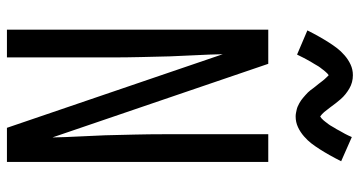

<svg xmlns="http://www.w3.org/2000/svg" viewBox="-256 -756 1013 540"><g transform="rotate(90 250.0 -486.5)"><path d="M64 0V-735H160Q212 -583 263.5 -431.5Q315 -280 367 -128Q367 -138 366.5 -147Q366 -156 366 -165L361 -276Q360 -317 359 -358.5Q358 -400 358 -441V-735H436V0H340L133 -607Q133 -597 133.5 -588Q134 -579 134 -570L139 -459Q140 -418 141 -376.5Q142 -335 142 -294V0ZM308 -812Q303 -812 298 -813Q293 -814 288.5 -815Q284 -816 279.5 -818Q275 -820 270.5 -822.5Q266 -825 262.5 -827.5Q259 -830 255.5 -833Q252 -836 248 -839.5Q244 -843 240.5 -846.5Q237 -850 234 -854Q231 -858 228.5 -861.5Q226 -865 223 -868.5Q220 -872 216.5 -876.5Q213 -881 210 -885Q207 -889 204 -892.5Q201 -896 197.5 -899.5Q194 -903 192 -905Q189 -903 187 -901Q185 -899 181.5 -895Q178 -891 177 -889.5Q176 -888 174 -885.5Q172 -883 170.5 -881Q169 -879 167 -876Q165 -873 163.5 -870Q162 -867 160 -864Q158 -861 156 -857.5Q154 -854 152 -850.5Q150 -847 147.5 -842.5Q145 -838 143 -834Q141 -830 138.5 -825Q136 -820 134 -816L66 -845Q75 -863 83.5 -878Q92 -893 100 -905.5Q108 -918 116 -928.5Q124 -939 136 -949.5Q148 -960 162 -966.5Q176 -973 192 -973Q202 -973 211.5 -970.5Q221 -968 229.5 -963Q238 -958 245.5 -952Q253 -946 259.5 -938.5Q266 -931 271 -924.5Q276 -918 283 -908.5Q290 -899 295.5 -892.5Q301 -886 308 -881Q311 -883 313 -884.5Q315 -886 318.5 -890Q322 -894 323 -895.5Q324 -897 326 -899.5Q328 -902 329.5 -904Q331 -906 333 -909Q335 -912 336.5 -915Q338 -918 340 -921Q342 -924 344 -927.5Q346 -931 348 -935Q350 -939 352.5 -943Q355 -947 357 -951Q359 -955 361.5 -960Q364 -965 366 -970L434 -940Q425 -922 416.5 -907Q408 -892 400 -879.5Q392 -867 384 -856.5Q376 -846 364 -835.5Q352 -825 338 -818.5Q324 -812 308 -812Z"/></g></svg>

Font: Iosevka Algr
Style: Regular
Weight: 400
Monospace: yes
Designer: Belleve Invis
Foundry: Belleve Invis
Version: Version 26.0.2; ttfautohint (v1.8.3)